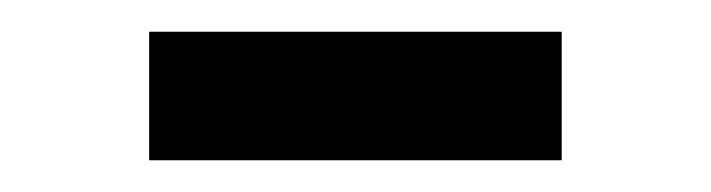

<svg xmlns="http://www.w3.org/2000/svg" viewBox="-20 -341 448 121"><path d="M334 -240H74V-321H334Z"/></svg>

Font: Varela
Style: Regular
Weight: 400
Designer: Joe Prince
Foundry: Joe Prince
Version: Version 1.000